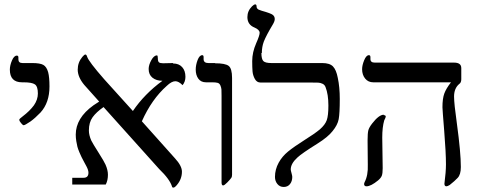

<svg xmlns="http://www.w3.org/2000/svg" viewBox="-20 -841 2199 877"><path d="M57 -587Q64 -587 64 -579V-570Q64 -553 83 -553H127Q163 -553 178 -544.5Q193 -536 200 -511Q206 -488 206 -446Q206 -372 165 -327Q140 -301 119 -286Q94 -269 88 -269Q84 -269 76 -279Q68 -289 68 -293Q68 -297 72 -300L83 -309Q116 -334 135 -360Q153 -386 153 -414Q153 -446 139.5 -455.5Q126 -465 88 -465H81Q25 -465 25 -523Q25 -542 34.5 -564.5Q44 -587 57 -587Z M770 -553 771 -551Q797 -551 812 -534.5Q827 -518 827 -490Q827 -468 814 -452Q796 -470 781 -470Q764 -470 742 -449Q673 -388 628 -287L780 -117Q811 -83 811 -57Q811 -23 788 4Q778 16 772 16Q767 16 766 12Q756 -22 707 -69L453 -352Q420 -329 403 -305.5Q386 -282 386 -245Q386 -224 397 -199Q404 -185 430 -144Q456 -103 462 -89Q473 -64 473 -43Q473 -17 463 2H310V-29H362Q384 -29 384 -52Q384 -64 375 -81Q374 -82 364.5 -100.5Q355 -119 352.5 -123.5Q350 -128 343 -144.5Q336 -161 333.5 -171Q331 -181 328.5 -196Q326 -211 326 -226Q326 -302 407 -360L433 -377L365 -453Q335 -489 335 -523Q335 -556 356 -581Q365 -592 370 -592Q375 -592 378 -582Q385 -560 456 -479L587 -334Q640 -412 722 -472Q694 -472 676.5 -486Q659 -500 659 -526Q659 -544 671 -566Q683 -588 697 -588Q701 -588 701 -574Q701 -561 706 -556.5Q711 -552 725 -552Z M962 -553V-552Q1009 -552 1024.5 -540Q1040 -528 1040 -485V-43Q1040 -33 1036 -28Q1032 -22 1018.5 -8Q1005 6 999 6Q992 6 992 -8Q992 -12 992 -14V-403Q992 -424 991.5 -432Q991 -440 987 -450Q983 -460 974.5 -462.5Q966 -465 950 -465H921Q898 -465 886 -481.5Q874 -498 874 -523Q874 -544 882.5 -566.5Q891 -589 904 -589Q910 -589 910 -580V-571Q910 -553 932 -553Z M1176 -599H1174Q1174 -571 1183 -562Q1192 -553 1220 -553H1452Q1486 -553 1501 -537.5Q1516 -522 1523 -485Q1532 -443 1532 -389Q1532 -323 1527 -296.5Q1522 -270 1499 -242Q1478 -215 1430 -185Q1358 -140 1339 -122Q1308 -94 1308 -67Q1308 -63 1311.5 -50.5Q1315 -38 1315 -33Q1315 -13 1304.5 0Q1294 13 1276 13Q1258 13 1247 -0.5Q1236 -14 1236 -33Q1236 -67 1253 -98Q1269 -127 1296 -149Q1323 -171 1372 -202Q1417 -230 1441 -250Q1465 -271 1472.5 -292Q1480 -313 1480 -359Q1480 -410 1467 -443Q1463 -454 1453 -458.5Q1443 -463 1434 -463.5Q1425 -464 1399 -464H1170Q1153 -464 1144 -480.5Q1135 -497 1133.5 -515Q1132 -533 1132 -562Q1132 -602 1150 -643Q1166 -679 1166 -691Q1166 -705 1143 -715Q1110 -728 1110 -763Q1110 -791 1131 -812Q1140 -821 1146 -821Q1152 -821 1152 -811Q1152 -805 1155.5 -801.5Q1159 -798 1161.5 -797Q1164 -796 1175 -792Q1218 -780 1226 -773Q1235 -766 1235 -754Q1235 -744 1226 -729Q1196 -679 1185 -651Q1176 -627 1176 -599Z M1672 -569V-571Q1672 -555 1692 -555H2054Q2087 -555 2087 -530V-479Q2087 -463 2077 -457Q2054 -437 2054 -400Q2054 -368 2067 -276Q2085 -144 2085 -78Q2085 -43 2070 -28Q2058 -15 2034 4Q2024 10 2019 10Q2010 10 2010 -2Q2017 -56 2017 -90Q2017 -144 2009 -243Q2001 -341 2001 -351Q2001 -391 2009.5 -414Q2018 -437 2040 -465H1685Q1662 -465 1648 -482Q1634 -499 1634 -525Q1634 -543 1643.5 -566Q1653 -589 1665 -589Q1672 -589 1672 -580ZM1733 -317V-315Q1742 -315 1742 -308Q1742 -305 1735 -291Q1726 -260 1726 -213L1728 -73Q1728 -49 1724 -38.5Q1720 -28 1707 -17Q1674 10 1654 10Q1643 10 1643 -1L1645 -8Q1662 -40 1660 -89L1659 -199Q1659 -233 1662.5 -246Q1666 -259 1680 -277Q1711 -317 1733 -317Z"/></svg>

Font: Libra Serif Modern
Style: Regular
Weight: 400
Designer: Stefan Peev, Context Ltd
Foundry: Stefan Peev, Context Ltd
Version: Version 1.000